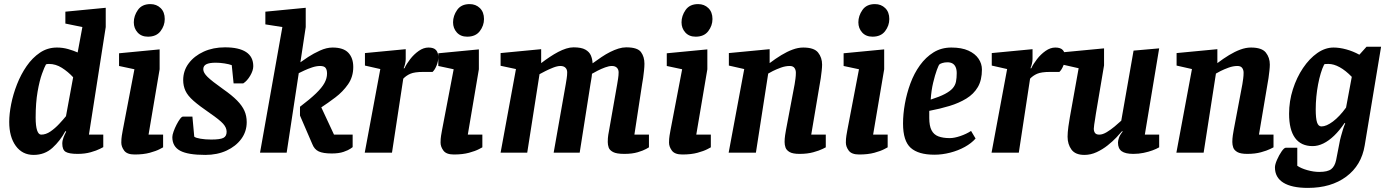

<svg xmlns="http://www.w3.org/2000/svg" viewBox="-20 -745 6778 937"><path d="M299 -105Q274 -58 236 -23.5Q198 11 144 11Q89 11 57 -33Q25 -77 25 -150Q25 -189 34.5 -237Q44 -285 63 -333.5Q82 -382 110 -422.5Q138 -463 175 -488Q212 -513 258 -513Q286 -513 312.5 -505.5Q339 -498 359 -489L382 -613L299 -630V-688L496 -707V-613L414 -88H484V-27Q484 -27 467.5 -18.5Q451 -10 422.5 -2Q394 6 359 6Q317 6 300.5 -4Q284 -14 284 -44Q284 -59 290 -74.5Q296 -90 303 -103ZM337 -368Q312 -395 282 -414Q252 -433 219 -433Q218 -433 211.5 -432.5Q205 -432 204 -430Q197 -418 185 -385Q173 -352 163.5 -298Q154 -244 154 -171Q154 -130 161 -109Q168 -88 181 -88Q204 -88 226.5 -103.5Q249 -119 269 -140.5Q289 -162 302 -178Z M702 -566Q670 -566 651.5 -586.5Q633 -607 633 -636Q633 -668 653 -696.5Q673 -725 714 -725Q744 -725 764 -705.5Q784 -686 784 -652Q784 -620 763.5 -593Q743 -566 702 -566ZM636 -407 561 -423V-485L759 -504V-407L705 -88H776V-26Q776 -26 759 -17Q742 -8 711 0.5Q680 9 637 9Q600 9 586 -10Q572 -29 572 -49Q572 -68 574.5 -83Q577 -98 579 -109Z M982 11Q897 11 859 -9.5Q821 -30 821 -76Q821 -86 827 -103Q833 -120 841.5 -136.5Q850 -153 858.5 -164.5Q867 -176 873 -176H919L928 -78Q935 -72 958.5 -68Q982 -64 1011 -64Q1054 -64 1070 -72Q1086 -80 1086 -102Q1086 -122 1069 -141Q1052 -160 1004 -193Q953 -228 924.5 -253Q896 -278 885 -302Q874 -326 874 -354Q874 -400 901 -436Q928 -472 974 -493Q1020 -514 1078 -514Q1146 -514 1181 -491Q1216 -468 1216 -422Q1216 -401 1201 -375.5Q1186 -350 1167 -338H1120L1111 -427Q1098 -432 1075.5 -435.5Q1053 -439 1033 -439Q1002 -439 987 -431.5Q972 -424 972 -407Q972 -390 993 -369.5Q1014 -349 1069 -310Q1112 -280 1137 -254.5Q1162 -229 1173 -204Q1184 -179 1184 -149Q1184 -103 1157.5 -67Q1131 -31 1085.5 -10Q1040 11 982 11Z M1358 -613 1275 -626V-688L1472 -707V-613L1446 -441Q1458 -450 1484 -467Q1510 -484 1542 -498.5Q1574 -513 1603 -513Q1656 -513 1680 -487.5Q1704 -462 1704 -418Q1704 -370 1678.5 -333.5Q1653 -297 1616.5 -269.5Q1580 -242 1548 -221L1610 -88H1701V-27Q1701 -27 1690.5 -19.5Q1680 -12 1657 -4Q1634 4 1599 4Q1557 4 1535.5 -6Q1514 -16 1504 -42L1444 -181V-224Q1493 -261 1522 -289Q1551 -317 1563.5 -340Q1576 -363 1576 -386Q1576 -404 1569 -413.5Q1562 -423 1542 -423Q1524 -423 1503 -416Q1482 -409 1464 -400.5Q1446 -392 1438 -388L1379 0H1249Z M1836 -408 1761 -425V-486L1960 -505V-457Q1960 -446 1957 -433.5Q1954 -421 1950 -412H1954Q1963 -432 1981.5 -456Q2000 -480 2023.5 -496.5Q2047 -513 2071 -513Q2097 -513 2108 -500.5Q2119 -488 2119 -466Q2119 -446 2110.5 -425Q2102 -404 2091 -394H2046Q2003 -394 1982.5 -385Q1962 -376 1948 -361L1893 0H1760Z M2260 -566Q2228 -566 2209.5 -586.5Q2191 -607 2191 -636Q2191 -668 2211 -696.5Q2231 -725 2272 -725Q2302 -725 2322 -705.5Q2342 -686 2342 -652Q2342 -620 2321.5 -593Q2301 -566 2260 -566ZM2194 -407 2119 -423V-485L2317 -504V-407L2263 -88H2334V-26Q2334 -26 2317 -17Q2300 -8 2269 0.5Q2238 9 2195 9Q2158 9 2144 -10Q2130 -29 2130 -49Q2130 -68 2132.5 -83Q2135 -98 2137 -109Z M2498 -408 2423 -424V-486L2621 -505V-437Q2642 -453 2663 -467Q2684 -481 2704 -491.5Q2724 -502 2743 -508Q2762 -514 2779 -514Q2817 -514 2836.5 -503Q2856 -492 2863.5 -474.5Q2871 -457 2872 -436Q2894 -452 2915.5 -466.5Q2937 -481 2958 -491.5Q2979 -502 2998.5 -508Q3018 -514 3036 -514Q3091 -514 3108 -491Q3125 -468 3125 -434Q3125 -420 3123 -401Q3121 -382 3118.5 -364Q3116 -346 3114 -337L3076 -88H3147V-26Q3147 -26 3133 -18Q3119 -10 3092 -2Q3065 6 3027 6Q2989 6 2972 -3Q2955 -12 2950.5 -25Q2946 -38 2946 -52Q2946 -72 2948.5 -87Q2951 -102 2953 -112L2992 -334Q2994 -346 2996.5 -362Q2999 -378 2999 -392Q2999 -406 2990.5 -414.5Q2982 -423 2966 -423Q2952 -423 2933 -416Q2914 -409 2896.5 -400Q2879 -391 2869 -385Q2868 -371 2865.5 -357.5Q2863 -344 2862 -337L2809 0H2682L2741 -334Q2743 -346 2745.5 -362Q2748 -378 2748 -392Q2748 -406 2739.5 -414.5Q2731 -423 2715 -423Q2700 -423 2679.5 -415Q2659 -407 2640.5 -397.5Q2622 -388 2613 -383L2553 0H2423Z M3375 -566Q3343 -566 3324.5 -586.5Q3306 -607 3306 -636Q3306 -668 3326 -696.5Q3346 -725 3387 -725Q3417 -725 3437 -705.5Q3457 -686 3457 -652Q3457 -620 3436.5 -593Q3416 -566 3375 -566ZM3309 -407 3234 -423V-485L3432 -504V-407L3378 -88H3449V-26Q3449 -26 3432 -17Q3415 -8 3384 0.5Q3353 9 3310 9Q3273 9 3259 -10Q3245 -29 3245 -49Q3245 -68 3247.5 -83Q3250 -98 3252 -109Z M3612 -408 3537 -425V-486L3736 -505V-437Q3765 -459 3793 -476Q3821 -493 3848 -503Q3875 -513 3900 -513Q3953 -513 3972.5 -488.5Q3992 -464 3992 -430Q3992 -418 3990 -399.5Q3988 -381 3985.5 -363.5Q3983 -346 3981 -337L3939 -88H4010V-26Q4010 -26 3994 -18Q3978 -10 3949 -2Q3920 6 3882 6Q3849 6 3833.5 -3Q3818 -12 3813.5 -25Q3809 -38 3809 -52Q3809 -68 3811.5 -85Q3814 -102 3816 -112L3858 -334Q3860 -346 3862 -361Q3864 -376 3864 -390Q3864 -404 3857 -413.5Q3850 -423 3834 -423Q3813 -423 3791 -415Q3769 -407 3752 -398.5Q3735 -390 3729 -386L3669 0H3536Z M4238 -566Q4206 -566 4187.5 -586.5Q4169 -607 4169 -636Q4169 -668 4189 -696.5Q4209 -725 4250 -725Q4280 -725 4300 -705.5Q4320 -686 4320 -652Q4320 -620 4299.5 -593Q4279 -566 4238 -566ZM4172 -407 4097 -423V-485L4295 -504V-407L4241 -88H4312V-26Q4312 -26 4295 -17Q4278 -8 4247 0.5Q4216 9 4173 9Q4136 9 4122 -10Q4108 -29 4108 -49Q4108 -68 4110.5 -83Q4113 -98 4115 -109Z M4540 10Q4462 10 4424.5 -23.5Q4387 -57 4387 -142Q4387 -188 4396 -238.5Q4405 -289 4423 -338Q4441 -387 4469.5 -426.5Q4498 -466 4536 -489.5Q4574 -513 4623 -513Q4673 -513 4706 -498Q4739 -483 4755.5 -458.5Q4772 -434 4772 -406Q4772 -354 4752 -320Q4732 -286 4696 -264Q4660 -242 4614 -228Q4568 -214 4515 -204V-169Q4515 -131 4526 -109.5Q4537 -88 4559.5 -79.5Q4582 -71 4615 -71Q4637 -71 4666.5 -81Q4696 -91 4719 -106L4741 -69Q4721 -46 4688.5 -28Q4656 -10 4617 0Q4578 10 4540 10ZM4522 -259Q4566 -273 4591.5 -286.5Q4617 -300 4629.5 -314.5Q4642 -329 4645.5 -347Q4649 -365 4649 -388Q4649 -406 4643.5 -418Q4638 -430 4628 -435.5Q4618 -441 4604 -441Q4590 -441 4579 -437.5Q4568 -434 4565 -431Q4561 -428 4552 -403.5Q4543 -379 4534 -341.5Q4525 -304 4522 -259Z M4895 -408 4820 -425V-486L5019 -505V-457Q5019 -446 5016 -433.5Q5013 -421 5009 -412H5013Q5022 -432 5040.5 -456Q5059 -480 5082.5 -496.5Q5106 -513 5130 -513Q5156 -513 5167 -500.5Q5178 -488 5178 -466Q5178 -446 5169.5 -425Q5161 -404 5150 -394H5105Q5062 -394 5041.5 -385Q5021 -376 5007 -361L4952 0H4819Z M5244 -412 5169 -429V-490L5368 -509V-426L5328 -189Q5327 -180 5324.5 -165.5Q5322 -151 5320 -137Q5318 -123 5318 -117Q5318 -104 5324 -96Q5330 -88 5345 -88Q5361 -88 5381 -100Q5401 -112 5420 -128Q5439 -144 5452 -156L5512 -498L5637 -509L5567 -88H5637V-26Q5623 -18 5604 -11Q5585 -4 5561 1Q5537 6 5511 6Q5472 6 5454 -7Q5436 -20 5436 -49Q5436 -58 5440.5 -72Q5445 -86 5459 -103L5456 -105Q5446 -93 5428 -74Q5410 -55 5385.5 -35.5Q5361 -16 5332 -2.5Q5303 11 5272 11Q5228 11 5209 -15Q5190 -41 5190 -78Q5190 -98 5194 -127.5Q5198 -157 5201 -172Z M5797 -408 5722 -425V-486L5921 -505V-437Q5950 -459 5978 -476Q6006 -493 6033 -503Q6060 -513 6085 -513Q6138 -513 6157.5 -488.5Q6177 -464 6177 -430Q6177 -418 6175 -399.5Q6173 -381 6170.5 -363.5Q6168 -346 6166 -337L6124 -88H6195V-26Q6195 -26 6179 -18Q6163 -10 6134 -2Q6105 6 6067 6Q6034 6 6018.5 -3Q6003 -12 5998.5 -25Q5994 -38 5994 -52Q5994 -68 5996.5 -85Q5999 -102 6001 -112L6043 -334Q6045 -346 6047 -361Q6049 -376 6049 -390Q6049 -404 6042 -413.5Q6035 -423 6019 -423Q5998 -423 5976 -415Q5954 -407 5937 -398.5Q5920 -390 5914 -386L5854 0H5721Z M6363 172Q6284 172 6243 146.5Q6202 121 6202 72Q6202 58 6212 35Q6222 12 6234.5 -6Q6247 -24 6255 -24H6311V64Q6330 77 6360.5 85.5Q6391 94 6418 94Q6459 94 6476.5 80.5Q6494 67 6500.5 36.5Q6507 6 6516 -43Q6519 -61 6524 -79Q6529 -97 6534 -113.5Q6539 -130 6545 -143L6542 -145Q6517 -108 6491 -83Q6465 -58 6438.5 -45Q6412 -32 6386 -32Q6329 -32 6300 -72Q6271 -112 6271 -190Q6271 -251 6289.5 -309Q6308 -367 6339 -413Q6370 -459 6408.5 -486Q6447 -513 6488 -513Q6517 -513 6550 -504Q6583 -495 6614 -478L6649 -517H6720L6640 -35Q6624 62 6550 117Q6476 172 6363 172ZM6429 -128Q6453 -128 6485 -152Q6517 -176 6549 -220L6577 -370Q6547 -401 6518 -417Q6489 -433 6463 -433Q6453 -433 6448 -432.5Q6443 -432 6442 -430Q6433 -412 6425.5 -387Q6418 -362 6412.5 -333Q6407 -304 6404 -273Q6401 -242 6401 -211Q6401 -167 6407.5 -147.5Q6414 -128 6429 -128Z"/></svg>

Font: Faustina VF Beta
Style: Italic
Weight: 400
Italic angle: -8°
Designer: Alfonso Garcia
Foundry: Omnibus-Type
Version: Version 1.006